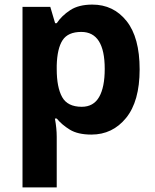

<svg xmlns="http://www.w3.org/2000/svg" viewBox="-20 -576 673 836"><path d="M382 -556Q474 -556 531 -484.5Q588 -413 588 -274Q588 -135 529 -62.5Q470 10 378 10Q319 10 284 -11.5Q249 -33 227 -60H219Q227 -18 227 20V240H78V-546H199L220 -475H227Q249 -508 286 -532Q323 -556 382 -556ZM334 -437Q276 -437 252.5 -401Q229 -365 227 -291V-275Q227 -196 250.5 -153.5Q274 -111 336 -111Q387 -111 411.5 -153.5Q436 -196 436 -276Q436 -437 334 -437Z"/></svg>

Font: Noto Sans Medefaidrin
Style: Bold
Weight: 700
Designer: Dalton Maag Ltd
Foundry: Dalton Maag Ltd
Version: Version 1.002; ttfautohint (v1.8.4.7-5d5b)